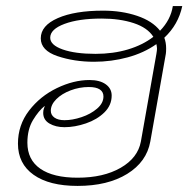

<svg xmlns="http://www.w3.org/2000/svg" viewBox="-20 -601 619 631"><path d="M520 -477Q526 -461 526 -442Q526 -430 525 -424L474 -136Q462 -69 398 -29.5Q334 10 235 10Q142 10 90.5 -26.5Q39 -63 39 -129Q39 -190 75.5 -237.5Q112 -285 167 -311.5Q222 -338 274 -338Q308 -338 327.5 -324Q347 -310 347 -287Q347 -255 323 -231.5Q299 -208 262.5 -195.5Q226 -183 192 -183Q163 -183 142.5 -195Q122 -207 122 -230Q122 -239 124.5 -245Q127 -251 127 -253Q107 -237 88.5 -206.5Q70 -176 70 -132Q70 -76 112.5 -46.5Q155 -17 235 -17Q320 -17 376.5 -49.5Q433 -82 443 -136L494 -424Q496 -436 496 -441Q496 -446 494 -456Q453 -427 399.5 -412.5Q346 -398 289 -398Q224 -398 169 -416.5Q114 -435 114 -475Q114 -517 170 -541.5Q226 -566 319 -566Q380 -566 430.5 -549Q481 -532 506 -500Q541 -536 548 -581H579Q566 -520 520 -477ZM484 -480Q465 -510 419.5 -525Q374 -540 314 -540Q239 -540 192 -522.5Q145 -505 145 -477Q145 -453 186 -438.5Q227 -424 294 -424Q352 -424 400.5 -438.5Q449 -453 484 -480ZM147 -237Q147 -223 159 -214.5Q171 -206 192 -206Q218 -206 248 -216Q278 -226 299 -244Q320 -262 320 -284Q320 -299 308 -307Q296 -315 272 -315Q241 -315 212 -304Q183 -293 165 -275Q147 -257 147 -237Z"/></svg>

Font: KoHo ExtraLight
Style: Italic
Weight: 275
Italic angle: -10°
Version: Version 1.000; ttfautohint (v1.6)